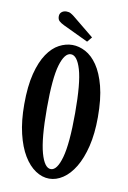

<svg xmlns="http://www.w3.org/2000/svg" viewBox="-78 -705 509 764"><g transform="rotate(10 176.0 -322.5)"><path d="M175 11Q146.5 11 119.8 -6.8Q93 -24.5 72 -59.2Q51 -94 38.8 -145.2Q26.5 -196.5 26.5 -263.5Q26.5 -337 39.5 -387.8Q52.5 -438.5 73.8 -469.8Q95 -501 121.5 -515Q148 -529 175 -529Q201.5 -529 228 -515Q254.5 -501 276 -469.8Q297.5 -438.5 310.8 -387.8Q324 -337 324 -263.5Q324 -196.5 311.5 -145.2Q299 -94 278 -59.2Q257 -24.5 230.2 -6.8Q203.5 11 175 11ZM175 -27.5Q200.5 -27.5 216.2 -84Q232 -140.5 232 -263.5Q232 -385.5 216.2 -438.5Q200.5 -491.5 175 -491.5Q149.5 -491.5 133.8 -438.5Q118 -385.5 118 -263.5Q118 -140.5 133.8 -84Q149.5 -27.5 175 -27.5ZM229.5 -552 128.5 -600Q115 -606.5 108 -613Q101 -619.5 101 -632Q101 -643 108.8 -649.5Q116.5 -656 128.5 -656Q138.5 -656 145.2 -652.2Q152 -648.5 159 -643L246 -572Z"/></g></svg>

Font: Imbue Thin 10pt Medium
Style: Regular
Weight: 500
Version: Version 1.102